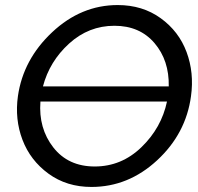

<svg xmlns="http://www.w3.org/2000/svg" viewBox="-20 -735 782 760"><path d="M446 -715Q544 -715 616 -663Q688 -611 718.5 -529Q749 -447 736 -354Q716 -206 602 -100.5Q488 5 342 5Q244 5 172 -47.5Q100 -100 69 -181.5Q38 -263 51 -355Q72 -500 186.5 -607.5Q301 -715 446 -715ZM433 -633Q331 -633 253.5 -562.5Q176 -492 150 -393H648Q650 -496 591.5 -564.5Q533 -633 433 -633ZM355 -76Q461 -76 540 -152.5Q619 -229 641 -333H140Q132 -227 191 -151.5Q250 -76 355 -76Z"/></svg>

Font: Raleway-v4020 Medium
Style: Italic
Weight: 500
Italic angle: -12°
Designer: Matt McInerney, Pablo Impallari, Rodrigo Fuenzalida
Foundry: Matt McInerney, Pablo Impallari, Rodrigo Fuenzalida
Version: Version 4.020;PS 004.020;hotconv 1.0.88;makeotf.lib2.5.64775